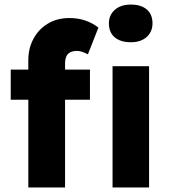

<svg xmlns="http://www.w3.org/2000/svg" viewBox="-20 -821 752 841"><path d="M104 -557Q104 -609 126.5 -651Q149 -693 189.5 -717.5Q230 -742 284 -742Q322 -742 354 -731Q386 -720 411 -700L365 -583Q352 -590 340 -594Q328 -598 318 -598Q300 -598 288 -592Q276 -586 270.5 -573.5Q265 -561 265 -543V0H185Q158 0 137.5 0Q117 0 104 0ZM27 -384V-516H374V-384ZM473 0V-531H633V0ZM457 -719Q457 -755 483 -778Q509 -801 553 -801Q598 -801 623 -779.5Q648 -758 648 -719Q648 -682 622.5 -659Q597 -636 553 -636Q508 -636 482.5 -657.5Q457 -679 457 -719Z"/></svg>

Font: Mach
Style: Bold
Weight: 700
Version: Version 1.002